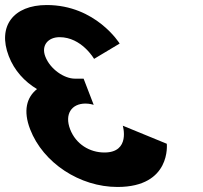

<svg xmlns="http://www.w3.org/2000/svg" viewBox="-152 -747 810 767"><path d="M223.8 -511.8C223.8 -511.8 174.3 -598.5 85.9 -598.5C40.8 -598.5 11.6 -566.2 29 -521.2C48.6 -470.2 104.7 -432.8 147.2 -432.8H182L222.3 -328.2C222.3 -328.2 206.7 -333.3 189.7 -333.3C133.6 -333.3 105 -290.8 128.2 -230.5C151.1 -171 206.4 -137.8 265.1 -137.8C370.5 -137.8 338.5 -244.9 338.5 -244.9L514.3 -172.7C514.3 -172.7 533.2 -0.1 317.3 -0.1C166.8 -0.1 20.1 -96.2 -31.6 -230.5C-60.1 -304.4 -45.9 -358 -4.2 -391.1C-53.9 -420.9 -94.8 -465.1 -117 -522.9C-162.9 -641.9 -98.7 -726.9 34.7 -726.9C231.1 -726.9 326 -573 326 -573Z"/></svg>

Font: Hussar
Style: BdOpOblFour
Weight: 700
Foundry: Cannot Into Space Fonts
Version: Version 2.00